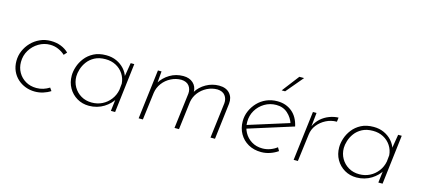

<svg xmlns="http://www.w3.org/2000/svg" viewBox="-53 -1024 3170 1443"><g transform="rotate(15 1532.0 -303.0)"><path d="M365 -28Q339 -11 308 -1.5Q277 8 244 8Q206 8 171.5 -5Q137 -18 110 -42.5Q83 -67 67.5 -101.5Q52 -136 52 -179Q52 -221 68.5 -259Q85 -297 113.5 -326.5Q142 -356 180.5 -373.5Q219 -391 264 -391Q308 -391 343.5 -377Q379 -363 404 -338L383 -315Q362 -335 331.5 -348.5Q301 -362 266 -362Q219 -362 178 -337.5Q137 -313 112 -272Q87 -231 87 -180Q87 -136 107.5 -100Q128 -64 164.5 -42.5Q201 -21 249 -21Q277 -21 302 -29Q327 -37 349 -51Z M665 6Q613 6 571.5 -18.5Q530 -43 506 -85Q482 -127 482 -180Q482 -213 494 -250Q506 -287 531.5 -320Q557 -353 597 -374Q637 -395 694 -395Q739 -395 775 -378.5Q811 -362 836 -334.5Q861 -307 872 -271L865 -258L886 -385H914L868 0H835L849 -117L853 -100Q842 -79 823 -60Q804 -41 780 -26Q756 -11 726.5 -2.5Q697 6 665 6ZM679 -23Q723 -23 760 -41.5Q797 -60 822.5 -93.5Q848 -127 856 -169L861 -219Q858 -260 836 -293.5Q814 -327 778 -346Q742 -365 697 -365Q647 -365 612.5 -346.5Q578 -328 557 -299.5Q536 -271 526.5 -239.5Q517 -208 517 -184Q517 -139 538 -102.5Q559 -66 595.5 -44.5Q632 -23 679 -23Z M1126 -385 1117 -279 1115 -292Q1143 -338 1190 -366Q1237 -394 1294 -394Q1342 -394 1371 -367.5Q1400 -341 1400 -299L1398 -297Q1425 -341 1472 -367.5Q1519 -394 1573 -394Q1627 -394 1655.5 -362.5Q1684 -331 1679 -282L1645 0H1610L1644 -276Q1647 -311 1628 -336Q1609 -361 1568 -363Q1525 -363 1487.5 -344Q1450 -325 1424.5 -292.5Q1399 -260 1392 -219L1365 0H1330L1364 -276Q1367 -311 1348 -336Q1329 -361 1287 -363Q1245 -363 1206.5 -343.5Q1168 -324 1142.5 -290Q1117 -256 1111 -214L1084 0H1051L1098 -385Z M2007 -22Q2038 -22 2067 -32.5Q2096 -43 2119 -61L2134 -35Q2107 -16 2073.5 -4.5Q2040 7 2005 7Q1948 7 1904.5 -17.5Q1861 -42 1836.5 -85Q1812 -128 1812 -182Q1812 -224 1828.5 -262Q1845 -300 1873.5 -330Q1902 -360 1941 -377Q1980 -394 2026 -394Q2061 -394 2089.5 -384Q2118 -374 2141 -355Q2164 -336 2179.5 -308.5Q2195 -281 2203 -245L1845 -132L1839 -159L2179 -266L2165 -254Q2151 -300 2115 -332.5Q2079 -365 2026 -365Q1976 -365 1935 -340.5Q1894 -316 1870 -275.5Q1846 -235 1846 -185Q1846 -141 1866 -104Q1886 -67 1922.5 -44.5Q1959 -22 2007 -22ZM2174 -614 2062 -481H2035L2137 -614Z M2332 -385 2321 -279Q2338 -316 2366.5 -341Q2395 -366 2430.5 -379.5Q2466 -393 2501 -394L2497 -361Q2452 -361 2413 -341Q2374 -321 2348 -288Q2322 -255 2317 -212L2290 0H2257L2304 -385Z M2746 6Q2694 6 2652.5 -18.5Q2611 -43 2587 -85Q2563 -127 2563 -180Q2563 -213 2575 -250Q2587 -287 2612.5 -320Q2638 -353 2678 -374Q2718 -395 2775 -395Q2820 -395 2856 -378.5Q2892 -362 2917 -334.5Q2942 -307 2953 -271L2946 -258L2967 -385H2995L2949 0H2916L2930 -117L2934 -100Q2923 -79 2904 -60Q2885 -41 2861 -26Q2837 -11 2807.5 -2.5Q2778 6 2746 6ZM2760 -23Q2804 -23 2841 -41.5Q2878 -60 2903.5 -93.5Q2929 -127 2937 -169L2942 -219Q2939 -260 2917 -293.5Q2895 -327 2859 -346Q2823 -365 2778 -365Q2728 -365 2693.5 -346.5Q2659 -328 2638 -299.5Q2617 -271 2607.5 -239.5Q2598 -208 2598 -184Q2598 -139 2619 -102.5Q2640 -66 2676.5 -44.5Q2713 -23 2760 -23Z"/></g></svg>

Font: Josefin Sans ExtraLight
Style: Italic
Weight: 250
Italic angle: -7°
Designer: Santiago Orozco
Foundry: Typemade
Version: Version 2.000